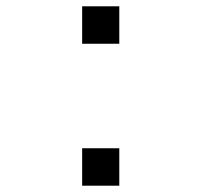

<svg xmlns="http://www.w3.org/2000/svg" viewBox="-20 -580 640 610"><path d="M241 -560H359V-441H241ZM241 -109H359V10H241Z"/></svg>

Font: Tiny Light
Style: Regular
Weight: 300
Monospace: yes
Designer: Philipp Nurullin, Konstantin Bulenkov
Foundry: JetBrains
Version: Version 2.251; ttfautohint (v1.8.4.7-5d5b)